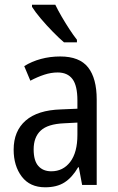

<svg xmlns="http://www.w3.org/2000/svg" viewBox="-20 -786 500 816"><path d="M236 -546Q318 -546 354.5 -499.5Q391 -453 391 -363V0H329L315 -75H312Q287 -32 254.5 -11Q222 10 172 10Q107 10 72.5 -35.5Q38 -81 38 -150Q38 -229 89 -273.5Q140 -318 239 -321L309 -324V-359Q309 -422 288 -450Q267 -478 225 -478Q197 -478 168 -468.5Q139 -459 109 -443L83 -505Q115 -525 154 -535.5Q193 -546 236 -546ZM252 -262Q183 -259 153 -231Q123 -203 123 -151Q123 -103 143 -80.5Q163 -58 198 -58Q248 -58 278.5 -98Q309 -138 309 -213V-265ZM215 -766Q226 -743 242 -715.5Q258 -688 275 -662Q292 -636 307 -617V-606H252Q232 -623 204.5 -651Q177 -679 153 -707.5Q129 -736 116 -757V-766Z"/></svg>

Font: Noto Sans Thai Looped Condensed
Style: Regular
Weight: 400
Width: 3
Designer: Sasikarn Vongin, Ben Mitchell
Foundry: The Fontpad Ltd
Version: Version 1.001; ttfautohint (v1.8.4.7-5d5b)